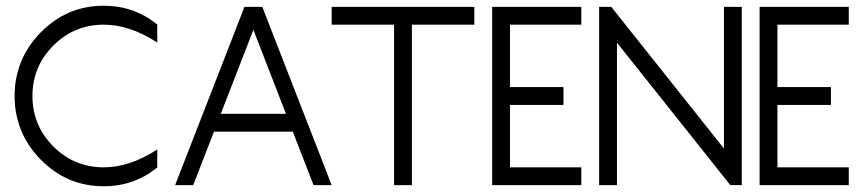

<svg xmlns="http://www.w3.org/2000/svg" viewBox="-20 -649 3026 673"><path d="M343.8 -62.5Q434.6 -62.5 531.2 -125V-62Q450.2 3.9 343.8 3.9Q214.4 3.9 122.8 -89.6Q31.2 -183.1 31.2 -312.5Q31.2 -441.9 122.8 -535.4Q214.4 -628.9 343.8 -628.9Q450.2 -628.9 531.2 -563V-500Q434.6 -562.5 343.8 -562.5Q240.2 -562.5 167 -489.3Q93.8 -416 93.8 -312.5Q93.8 -209 167 -135.7Q240.2 -62.5 343.8 -62.5Z M1006.3 -187.5H730L657.2 0H593.8L836.9 -625H899.4L1142.6 0H1079.1ZM753.9 -250H982.4L868.2 -544.4Z M1423.8 -562.5V0H1361.3V-562.5H1142.6V-625H1642.6V-562.5Z M2017.6 -625V-562.5H1767.6V-343.8H1955.1V-281.2H1767.6V-62.5H2017.6V0H1705.1V-625Z M2517.6 -128.4V-625H2580.1V0H2540L2142.6 -499.5V0H2080.1V-625H2122.6Z M2955.1 -625V-562.5H2705.1V-343.8H2892.6V-281.2H2705.1V-62.5H2955.1V0H2642.6V-625Z"/></svg>

Font: Juliett
Style: Regular
Weight: 400
Designer: GGBotNet
Foundry: GGBotNet
Version: 0.60